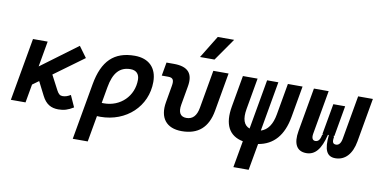

<svg xmlns="http://www.w3.org/2000/svg" viewBox="-89 -1065 3109 1560"><g transform="rotate(10 1465.0 -285.0)"><path d="M26.9 0H147.9L174.8 -151.9L227.1 -189.9L284.2 -77.6C316.9 -13.2 359.9 9.8 419.9 9.8C464.8 9.8 500 -1 543.5 -28.3L500.5 -123.5C475.1 -108.4 456.1 -102.5 434.1 -102.5C413.6 -102.5 400.4 -113.8 386.2 -140.6L323.2 -260.7L568.4 -439.9L502.9 -529.3L202.1 -306.2L239.3 -517.6H118.2Z M957 -527.3C787.1 -527.3 693.8 -437 659.2 -240.7L577.1 224.6H700.7L738.8 8.8C747.6 9.3 756.3 9.8 765.6 9.8C980.5 9.8 1141.6 -142.1 1141.6 -343.8C1141.6 -460 1073.2 -527.3 957 -527.3ZM781.7 -236.3C802.7 -358.4 853.5 -414.1 942.4 -414.1C988.8 -414.1 1015.6 -386.7 1015.6 -338.9C1015.6 -204.6 912.6 -103 776.4 -103C770 -103 764.2 -103 758.3 -103.5Z M1437 9.8C1572.3 9.8 1651.4 -59.6 1676.3 -200.2L1731.9 -517.6H1606L1550.8 -202.6C1539.1 -136.2 1508.3 -102.5 1456.5 -102.5C1406.7 -102.5 1385.7 -136.2 1397.5 -202.6L1424.3 -355.5C1444.3 -465.3 1397.9 -517.6 1280.8 -517.6H1219.7L1200.2 -406.7H1252.9C1293 -406.7 1304.2 -388.7 1295.4 -338.4L1271.5 -200.2C1248.5 -68.4 1310.1 9.8 1437 9.8ZM1480 -609.4H1599.6L1729 -794.9H1593.8Z M1902.3 224.6H2028.3L2067.4 4.9C2193.4 -16.1 2269.5 -104 2296.9 -258.8L2342.3 -517.6H2221.2L2175.8 -258.8C2161.1 -174.3 2126 -124 2070.3 -106.4L2142.6 -517.6H2049.8L1977.5 -106.9C1928.7 -124.5 1911.1 -174.8 1925.8 -258.8L1971.2 -517.6H1850.1L1804.7 -258.8C1777.8 -107.9 1825.2 -18.1 1941.4 4.4Z M2704.6 9.8C2785.2 9.8 2840.3 -50.3 2858.9 -156.2L2922.4 -517.6H2800.8L2737.3 -156.2C2731 -120.6 2715.3 -100.1 2691.9 -100.1C2666 -100.1 2657.2 -115.2 2665 -158.2L2659.7 -167H2666.5L2710.9 -419.9H2613.3L2568.4 -167H2575.2L2566.9 -158.2C2559.6 -115.7 2543.5 -100.1 2520.5 -100.1C2497.1 -100.1 2487.8 -120.6 2494.1 -156.2L2557.6 -517.6H2436L2372.6 -156.2C2354 -50.3 2385.7 9.8 2465.3 9.8C2536.6 9.8 2583.5 -43.5 2613.3 -167H2621.1C2607.9 -43.5 2634.3 9.8 2704.6 9.8Z"/></g></svg>

Font: Cascadia Code SemiBold
Style: Italic
Weight: 600
Italic angle: -10°
Monospace: yes
Designer: Aaron Bell
Foundry: Saja Typeworks
Version: Version 2404.023